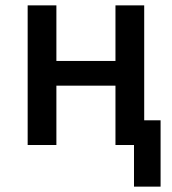

<svg xmlns="http://www.w3.org/2000/svg" viewBox="-20 -540 640 715"><path d="M479 155V0H410V-221H190V0H83V-520H190V-313H410V-520H517V-92H578V155Z"/></svg>

Font: Zed Mono Semibold Extended
Style: Regular
Weight: 600
Width: 7
Monospace: yes
Designer: Belleve Invis
Foundry: Belleve Invis
Version: Version 1.0.0; ttfautohint (v1.8.4)